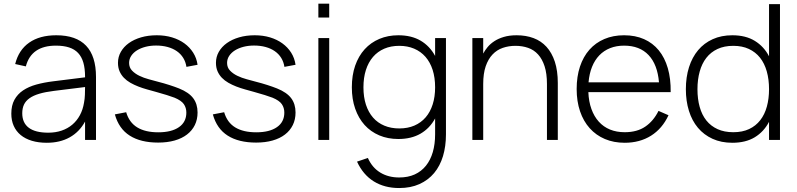

<svg xmlns="http://www.w3.org/2000/svg" viewBox="-20 -742 4226 1018"><path d="M278.5 -555Q489 -555 489 -334V0H431V-97.5Q401 -42.5 349.5 -13.8Q298 15 228 15Q184 15 149 4.5Q114 -6 89.8 -26Q65.5 -46 52.8 -74.5Q40 -103 40 -139.5Q40 -183 56.5 -213Q73 -243 102.5 -262.8Q132 -282.5 172.8 -293.8Q213.5 -305 262.5 -311L431 -332V-335Q431 -378.5 422 -409.8Q413 -441 394.2 -461Q375.5 -481 346.2 -490.5Q317 -500 276.5 -500Q146 -500 117 -390L60.5 -402.5Q79 -477 134.8 -516Q190.5 -555 278.5 -555ZM265.5 -260Q220.5 -254.5 188.5 -245Q156.5 -235.5 136.5 -221.2Q116.5 -207 107.2 -187.5Q98 -168 98 -141.5Q98 -90.5 132.8 -64.5Q167.5 -38.5 236 -38.5Q274.5 -38.5 306.8 -49.5Q339 -60.5 363.2 -81Q387.5 -101.5 403.5 -131Q419.5 -160.5 425.5 -197.5Q429.5 -217.5 430.2 -240.2Q431 -263 431 -280.5Z M818.5 14Q726 14 668 -22.8Q610 -59.5 589 -135.5L649 -147Q665 -92.5 707.8 -66.5Q750.5 -40.5 819 -40.5Q889.5 -40.5 928.8 -67.8Q968 -95 968 -145Q968 -170.5 954.8 -189.8Q941.5 -209 905.5 -224Q890 -230 864.5 -238Q839 -246 808 -254.5Q784.5 -261 760.2 -267.8Q736 -274.5 713.5 -283.2Q691 -292 671.2 -303.2Q651.5 -314.5 637 -329.5Q622.5 -344.5 614 -364Q605.5 -383.5 605.5 -409Q605.5 -440.5 620.8 -467.2Q636 -494 663.2 -513.5Q690.5 -533 728.2 -544Q766 -555 811 -555Q855 -555 892.2 -543.8Q929.5 -532.5 957.8 -512Q986 -491.5 1004.2 -462.8Q1022.5 -434 1027.5 -398.5L968.5 -387.5Q964.5 -414 951.5 -435Q938.5 -456 917.8 -470.5Q897 -485 869 -492.8Q841 -500.5 807.5 -500.5Q777.5 -500.5 751.5 -493.8Q725.5 -487 706 -474.8Q686.5 -462.5 675.5 -445.5Q664.5 -428.5 664.5 -408.5Q664.5 -384 680 -367.8Q695.5 -351.5 718.8 -340.2Q742 -329 768.8 -321.8Q795.5 -314.5 818 -308.5Q849.5 -300.5 878.2 -291.2Q907 -282 929.5 -273Q981.5 -252 1004.5 -221.2Q1027.5 -190.5 1027.5 -145.5Q1027.5 -108.5 1013 -79Q998.5 -49.5 971.5 -28.8Q944.5 -8 905.8 3Q867 14 818.5 14Z M1338 14Q1245.5 14 1187.5 -22.8Q1129.5 -59.5 1108.5 -135.5L1168.5 -147Q1184.5 -92.5 1227.2 -66.5Q1270 -40.5 1338.5 -40.5Q1409 -40.5 1448.2 -67.8Q1487.5 -95 1487.5 -145Q1487.5 -170.5 1474.2 -189.8Q1461 -209 1425 -224Q1409.5 -230 1384 -238Q1358.5 -246 1327.5 -254.5Q1304 -261 1279.8 -267.8Q1255.5 -274.5 1233 -283.2Q1210.5 -292 1190.8 -303.2Q1171 -314.5 1156.5 -329.5Q1142 -344.5 1133.5 -364Q1125 -383.5 1125 -409Q1125 -440.5 1140.2 -467.2Q1155.5 -494 1182.8 -513.5Q1210 -533 1247.8 -544Q1285.5 -555 1330.5 -555Q1374.5 -555 1411.8 -543.8Q1449 -532.5 1477.2 -512Q1505.5 -491.5 1523.8 -462.8Q1542 -434 1547 -398.5L1488 -387.5Q1484 -414 1471 -435Q1458 -456 1437.2 -470.5Q1416.5 -485 1388.5 -492.8Q1360.5 -500.5 1327 -500.5Q1297 -500.5 1271 -493.8Q1245 -487 1225.5 -474.8Q1206 -462.5 1195 -445.5Q1184 -428.5 1184 -408.5Q1184 -384 1199.5 -367.8Q1215 -351.5 1238.2 -340.2Q1261.5 -329 1288.2 -321.8Q1315 -314.5 1337.5 -308.5Q1369 -300.5 1397.8 -291.2Q1426.5 -282 1449 -273Q1501 -252 1524 -221.2Q1547 -190.5 1547 -145.5Q1547 -108.5 1532.5 -79Q1518 -49.5 1491 -28.8Q1464 -8 1425.2 3Q1386.5 14 1338 14Z M1668 -649V-722.5H1725.5V-649ZM1668 0V-540H1725.5V0Z M2092 -555Q2161.5 -555 2210 -526.5Q2258.5 -498 2287 -445.5V-540H2344.5V-29.5Q2344.5 33.5 2328.8 85.8Q2313 138 2281.8 175.5Q2250.5 213 2204 234Q2157.5 255 2096.5 255Q2019 255 1962 219.8Q1905 184.5 1873 115L1930.5 95.5Q1953 146.5 1996 172.8Q2039 199 2096.5 199Q2143.5 199 2179 182.8Q2214.5 166.5 2238.5 136.5Q2262.5 106.5 2274.8 64.2Q2287 22 2287 -30V-114Q2258.5 -61.5 2209.5 -33.2Q2160.5 -5 2092 -5Q2036.5 -5 1991 -24.2Q1945.5 -43.5 1913.2 -79.2Q1881 -115 1863.2 -165.8Q1845.5 -216.5 1845.5 -279Q1845.5 -343 1863.2 -394Q1881 -445 1913.5 -480.8Q1946 -516.5 1991.5 -535.8Q2037 -555 2092 -555ZM2097 -61Q2142 -61 2177.2 -76.2Q2212.5 -91.5 2237 -120Q2261.5 -148.5 2274.2 -188.8Q2287 -229 2287 -279Q2287 -331 2273.8 -371.8Q2260.5 -412.5 2235.8 -440.8Q2211 -469 2175.8 -484Q2140.5 -499 2097 -499Q2052.5 -499 2017.2 -483.8Q1982 -468.5 1957.5 -440Q1933 -411.5 1920 -370.8Q1907 -330 1907 -279Q1907 -227.5 1920.2 -187Q1933.5 -146.5 1958 -118.5Q1982.5 -90.5 2017.8 -75.8Q2053 -61 2097 -61Z M2880 -296.5Q2880 -352 2867.5 -390.5Q2855 -429 2833 -453.2Q2811 -477.5 2780.2 -488.2Q2749.5 -499 2713 -499Q2677 -499 2645.8 -488.2Q2614.5 -477.5 2591.5 -453.2Q2568.5 -429 2555.2 -390.5Q2542 -352 2542 -296.5V0H2484.5V-540H2542V-458Q2551 -475 2565.2 -492.2Q2579.5 -509.5 2600.8 -523.5Q2622 -537.5 2651.2 -546.2Q2680.5 -555 2719.5 -555Q2768.5 -555 2808.8 -540Q2849 -525 2877.5 -493.8Q2906 -462.5 2921.8 -414.8Q2937.5 -367 2937.5 -301.5V0H2880Z M3292 -41Q3358 -41 3401.5 -70.8Q3445 -100.5 3471.5 -154L3524.5 -131Q3491.5 -60 3431.8 -22.5Q3372 15 3292 15Q3234 15 3187 -5Q3140 -25 3106.8 -62Q3073.5 -99 3055.5 -151.8Q3037.5 -204.5 3037.5 -270Q3037.5 -336 3055 -388.8Q3072.5 -441.5 3105.2 -478.5Q3138 -515.5 3184.5 -535.2Q3231 -555 3289 -555Q3348.5 -555 3394.8 -534.5Q3441 -514 3472.8 -475.2Q3504.5 -436.5 3520.8 -380.5Q3537 -324.5 3536 -253.5H3099.5Q3101.5 -203.5 3115.8 -164Q3130 -124.5 3154.8 -97Q3179.5 -69.5 3214.2 -55.2Q3249 -41 3292 -41ZM3474 -305.5Q3466 -400 3418.8 -450Q3371.5 -500 3289 -500Q3248 -500 3214.8 -486.8Q3181.5 -473.5 3157.5 -448.5Q3133.5 -423.5 3119 -387.5Q3104.5 -351.5 3100.5 -305.5Z M4115.5 -720V0H4057.5V-96Q4030 -43.5 3981.8 -14.2Q3933.5 15 3863 15Q3804 15 3758 -6Q3712 -27 3680.5 -64.5Q3649 -102 3632.8 -154.2Q3616.5 -206.5 3616.5 -269Q3616.5 -333 3633.2 -385.8Q3650 -438.5 3681.5 -476Q3713 -513.5 3758.8 -534.2Q3804.5 -555 3863 -555Q3934 -555 3982.2 -525.2Q4030.5 -495.5 4057.5 -443.5V-720ZM3868 -499Q3820 -499 3784.2 -482.2Q3748.5 -465.5 3725 -435.2Q3701.5 -405 3689.8 -362.5Q3678 -320 3678 -269Q3678 -217 3689.8 -175Q3701.5 -133 3725.2 -103.2Q3749 -73.5 3784.8 -57.2Q3820.5 -41 3868 -41Q3916.5 -41 3952 -57.8Q3987.5 -74.5 4011 -104.8Q4034.5 -135 4046 -177Q4057.5 -219 4057.5 -269Q4057.5 -321 4045.5 -363.5Q4033.5 -406 4009.8 -436Q3986 -466 3950.5 -482.5Q3915 -499 3868 -499Z"/></svg>

Font: Vela Sans Light
Style: Regular
Weight: 300
Designer: Principal design: Mikhail Sharanda - project Manrope.
Design modification: Ravid Balaliev
Foundry: Mikhail Sharanda
Version: Version 1.001